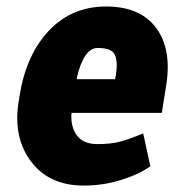

<svg xmlns="http://www.w3.org/2000/svg" viewBox="-20 -558 539 588"><path d="M214.8 -317.9 216.3 -315.4H332.5L335 -328.1Q341.3 -370.1 331.5 -390.6Q321.8 -411.1 279.1 -411.1Q236.3 -411.1 214.8 -317.9ZM236.3 10.3Q130.4 10.3 75 -63.5Q19.5 -137.2 37.1 -246.6L40 -265.1Q60.1 -390.6 130.1 -464.4Q200.2 -538.1 304.7 -538.1Q409.2 -538.1 457.8 -473.1Q506.3 -408.2 489.3 -298.8L475.6 -212.4H199.7L198.7 -210Q196.3 -168 216.3 -142.3Q236.3 -116.7 277.8 -116.7Q319.3 -116.7 347.7 -124.3Q376 -131.8 418.5 -149.4L440.4 -48.8Q404.3 -23.4 349.9 -6.6Q295.4 10.3 236.3 10.3Z"/></svg>

Font: Roboto-BlackItalic
Style: Italic
Weight: 900
Italic angle: -12°
Designer: Google
Version: Version 1.100141; 2013